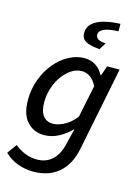

<svg xmlns="http://www.w3.org/2000/svg" viewBox="-140 -825 815 1118"><g transform="rotate(15 267.5 -266.5)"><path d="M172 215Q127 215 82 199Q37 183 0 148L42 90Q69 113 103.5 127Q138 141 176 141Q233 141 269 106.5Q305 72 319 12L343 -87Q307 -50 265.5 -28.5Q224 -7 179 -7Q117 -7 77 -51Q37 -95 37 -180Q37 -247 58.5 -305Q80 -363 116.5 -407Q153 -451 199 -476Q245 -501 294 -501Q332 -501 362 -481.5Q392 -462 408 -429H411L432 -489H507L406 15Q386 114 326 164.5Q266 215 172 215ZM211 -84Q243 -84 280.5 -103.5Q318 -123 349 -164L389 -358Q370 -394 347 -409Q324 -424 299 -424Q266 -424 236.5 -405Q207 -386 183.5 -354Q160 -322 146 -280Q132 -238 132 -192Q132 -138 153.5 -111Q175 -84 211 -84ZM363 -574Q317 -578 293 -587Q269 -596 260.5 -610Q252 -624 252 -642Q252 -677 276.5 -700Q301 -723 344.5 -734.5Q388 -746 443 -748V-703Q383 -701 355.5 -687.5Q328 -674 328 -653Q328 -637 342 -627Q356 -617 389 -616Z"/></g></svg>

Font: Source Sans 3 ExtraLight Medium
Style: Italic
Weight: 500
Italic angle: -11°
Version: Version 3.052;hotconv 1.1.0;makeotfexe 2.6.0